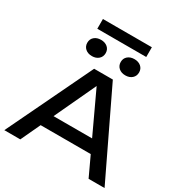

<svg xmlns="http://www.w3.org/2000/svg" viewBox="-245 -1291 1390 1468"><g transform="rotate(30 449.5 -556.5)"><path d="M184 -281H708V-172H184ZM892 0H751L424 -700H475L148 0H7L367 -750H532ZM222 -897Q222 -929 244.5 -948.5Q267 -968 303 -968Q339 -968 361.5 -948.5Q384 -929 384 -897Q384 -865 361.5 -845Q339 -825 303 -825Q267 -825 244.5 -845Q222 -865 222 -897ZM517 -897Q517 -929 539.5 -948.5Q562 -968 598 -968Q634 -968 656.5 -948.5Q679 -929 679 -897Q679 -865 656.5 -845Q634 -825 598 -825Q562 -825 539.5 -845Q517 -865 517 -897ZM235 -1113H667V-1027H235Z"/></g></svg>

Font: Unbounded Variable
Style: Regular
Weight: 400
Designer: Luke Prowse, Jean-Baptiste Morizot, Fátima Lázaro, Florian Runge
Foundry: NaN
Version: Version 1.600;FEAKit 1.0